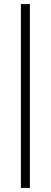

<svg xmlns="http://www.w3.org/2000/svg" viewBox="-20 -750 247 938"><path d="M126 -730V168H82V-730Z"/></svg>

Font: Work Sans Light
Style: Regular
Weight: 300
Designer: Wei Huang
Foundry: Wei Huang
Version: Version 2.012; ttfautohint (v1.8.3)